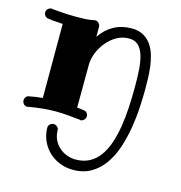

<svg xmlns="http://www.w3.org/2000/svg" viewBox="-109 -582 879 934"><g transform="rotate(15 330.5 -115.5)"><path d="M580.1 -215.8Q580.1 -173.3 577.1 -122.1Q574.2 -70.8 565.4 -18.6Q556.6 33.7 540.5 82.8Q524.4 131.8 497.8 169.9Q471.2 208 432.6 231Q394 253.9 340.8 253.9Q304.7 253.9 273.4 241.2Q242.2 228.5 219 206.3Q195.8 184.1 182.1 153.6Q168.5 123 168 87.9Q168 77.6 175.8 70.3Q183.6 63 193.8 63Q204.6 63 212.4 70.3Q220.2 77.6 220.2 87.9Q220.2 112.8 230 133.5Q239.7 154.3 256.3 169.7Q272.9 185.1 294.9 193.6Q316.9 202.1 340.8 202.1Q380.4 202.1 409.9 186.3Q439.5 170.4 460.2 141.8Q481 113.3 494.4 74Q507.8 34.7 515.4 -11.7Q522.9 -58.1 525.9 -110.1Q528.8 -162.1 528.8 -215.8Q528.8 -258.8 526.4 -298.3Q523.9 -337.9 515.1 -368.2Q506.3 -398.4 488.8 -416.3Q471.2 -434.1 440.9 -434.1Q407.2 -434.1 378.4 -417.5Q349.6 -400.9 328.9 -375.2Q308.1 -349.6 296.1 -318.8Q284.2 -288.1 284.2 -259.8V-258.8L283.2 -43.9Q292 -43 300.3 -42.2Q308.6 -41.5 316.9 -40Q326.7 -39.1 333.3 -32Q339.8 -24.9 339.8 -15.1Q339.8 -4.4 331.8 3.4Q323.7 11.2 314 11.2Q312 11.2 311 9.8Q281.7 6.8 251.2 3.9Q220.7 1 187 1Q156.7 1 123.3 4.2Q89.8 7.3 51.8 14.2Q49.8 15.1 46.9 15.1Q35.6 15.1 28.8 6.8Q22 -1.5 22 -11.2Q22 -20 27.3 -27.3Q32.7 -34.7 42 -36.1Q60.1 -40 76.7 -42.2Q93.3 -44.4 109.9 -45.9V-418.9Q79.1 -420.4 58.3 -422.6Q37.6 -424.8 35.2 -425.8Q25.4 -426.8 19.3 -434.1Q13.2 -441.4 13.2 -451.2Q13.2 -462.9 21.5 -470Q29.8 -477.1 39.1 -477.1Q41 -477.1 42 -476.1Q42.5 -476.1 53.2 -475.1Q64 -474.1 81.3 -472.7Q98.6 -471.2 120.6 -470.2Q142.6 -469.2 166 -469.2Q189.5 -469.2 211.9 -470.5Q234.4 -471.7 252.9 -476.1Q253.9 -476.1 255.1 -476.6Q256.3 -477.1 257.8 -477.1Q269 -477.1 276.6 -469Q284.2 -460.9 284.2 -451.2V-400.9Q312.5 -442.4 351.8 -463.6Q391.1 -484.9 440.9 -484.9Q475.6 -484.9 499.5 -471.4Q523.4 -458 538.8 -436.3Q554.2 -414.6 562.7 -386.2Q571.3 -357.9 575 -327.9Q578.6 -297.9 579.3 -268.8Q580.1 -239.7 580.1 -215.8Z"/></g></svg>

Font: Ribeye
Style: Regular
Weight: 400
Designer: Astigmatic (AOETI)
Foundry: Astigmatic (AOETI)
Version: Version 1.000